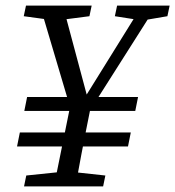

<svg xmlns="http://www.w3.org/2000/svg" viewBox="-20 -667 627 687"><path d="M41 -143H438L448 -193H51L41 -143ZM67 -270H464L474 -320H77L67 -270ZM209 -53 74 -39 66 0H349L357 -39L228 -53H209ZM175 -594H184L300 -609L308 -647H73L65 -609L175 -594ZM487 -594H491L579 -609L587 -647H399L391 -609L487 -594ZM173 0H250C263 -71 273 -128 310 -311H236L173 0ZM281 -239 540 -647H488L286 -322H292L205 -647H123L244 -239H281Z"/></svg>

Font: Source Serif Variable
Style: Italic
Weight: 389
Italic angle: -12°
Designer: Frank Grießhammer
Foundry: Adobe Systems Incorporated
Version: Version 3.001;hotconv 1.0.111;makeotfexe 2.5.65597